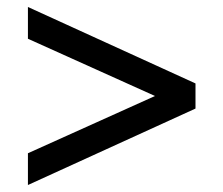

<svg xmlns="http://www.w3.org/2000/svg" viewBox="-20 -525 640 550"><path d="M540 -214 60 5V-86L424 -250L60 -414V-505L540 -286Z"/></svg>

Font: Livvic Medium
Style: Regular
Weight: 500
Designer: Jacques Le Bailly, Baron von Fonthausen
Version: Version 1.001; ttfautohint (v1.8.2)